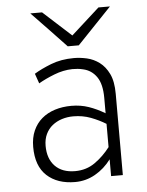

<svg xmlns="http://www.w3.org/2000/svg" viewBox="-53 -775 638 831"><g transform="rotate(-5 266.0 -360.0)"><path d="M397 0V-73Q368 -34 327.5 -11Q287 12 240 12Q163 12 117.5 -30Q72 -72 72 -155Q72 -195 85.5 -225.5Q99 -256 123 -276.5Q147 -297 180 -307.5Q213 -318 252 -318Q292 -318 327 -306Q362 -294 397 -273V-340Q397 -400 375 -431.5Q353 -463 316 -471Q304 -474 293 -475Q282 -476 270 -476Q230 -475 190.5 -459.5Q151 -444 122 -427Q118 -438 114.5 -448.5Q111 -459 107 -470Q136 -488 180.5 -505.5Q225 -523 281 -523Q308 -523 337 -516.5Q366 -510 391 -491.5Q416 -473 432 -440Q448 -407 448 -353V0ZM244 -35Q293 -35 330.5 -61.5Q368 -88 397 -126V-227Q368 -245 332.5 -258.5Q297 -272 256 -272Q230 -272 206.5 -264.5Q183 -257 165 -242.5Q147 -228 136.5 -206Q126 -184 126 -155Q126 -99 157 -67Q188 -35 244 -35ZM307 -576H259Q222 -615 185 -654Q148 -693 110 -732H161Q191 -704 222 -676.5Q253 -649 283 -621L406 -732H456Q419 -693 381.5 -654Q344 -615 307 -576Z"/></g></svg>

Font: Transpass ExtraLight
Style: Regular
Weight: 200
Designer: Delve Withrington
Foundry: Delve Fonts
Version: Version 1.001;December 18, 2019;FontCreator 12.0.0.2547 64-b